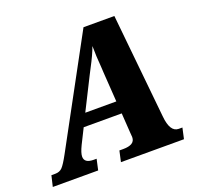

<svg xmlns="http://www.w3.org/2000/svg" viewBox="-165 -848 1009 982"><g transform="rotate(-20 339.5 -357.0)"><path d="M687 -59 674 0H331L344 -59H365Q396 -59 412.5 -69Q429 -79 429 -101Q429 -109 427 -127L420 -233H213L172 -151Q154 -114 154 -94Q154 -59 204 -59H220L207 0H-40L-26 -59H-5Q19 -59 33.5 -74Q48 -89 74 -137L387 -714H555L612 -147Q620 -59 667 -59ZM415 -300 404 -464 403 -484Q397 -556 397 -608Q382 -566 350 -506L333 -473L246 -300Z"/></g></svg>

Font: Noto Serif NarrowBlack
Style: Italic
Weight: 900
Width: 4
Italic angle: -12°
Designer: Monotype Design Team
Foundry: Monotype Imaging Inc.
Version: Version 1.001